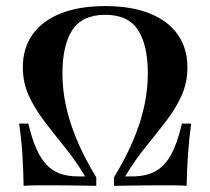

<svg xmlns="http://www.w3.org/2000/svg" viewBox="-20 -602 681 622"><path d="M56.5 0Q55.6 -53.2 52.4 -103.2Q49.2 -153.2 41.9 -201.6H71.8Q83.1 -153.2 97.6 -120.6Q112.1 -87.9 131 -68.1Q150 -48.4 174.6 -39.5Q199.2 -30.6 232.3 -30.6H255.6Q224.2 -83.1 188.7 -126.6Q153.2 -170.2 123 -210.1Q92.7 -250 73.4 -291.9Q54 -333.9 54 -384.7Q54 -446 85.5 -490.3Q116.9 -534.7 176.6 -558.5Q236.3 -582.3 321 -582.3Q405.6 -582.3 464.9 -558.5Q524.2 -534.7 555.6 -490.3Q587.1 -446 587.1 -383.9Q587.1 -333.9 568.1 -291.9Q549.2 -250 518.5 -210.1Q487.9 -170.2 452.8 -127Q417.7 -83.9 385.5 -30.6H408.9Q453.2 -30.6 483.5 -47.2Q513.7 -63.7 534.3 -101.2Q554.8 -138.7 569.4 -201.6H599.2Q592.7 -153.2 589.1 -102.8Q585.5 -52.4 584.7 0Q564.5 -1.6 538.3 -1.6Q512.1 -1.6 487.9 -1.6Q461.3 -1.6 427.8 -1.2Q394.4 -0.8 349.2 0V-27.4Q366.1 -54.8 385.1 -91.1Q404 -127.4 421 -171Q437.9 -214.5 448.4 -263.7Q458.9 -312.9 458.9 -365.3Q458.9 -455.6 427 -504.8Q395.2 -554 321 -554Q246 -554 214.1 -504.4Q182.3 -454.8 182.3 -365.3Q182.3 -312.9 192.7 -263.7Q203.2 -214.5 220.2 -171Q237.1 -127.4 256 -91.1Q275 -54.8 291.9 -27.4V0Q250.8 -0.8 217.3 -1.2Q183.9 -1.6 153.2 -1.6Q129 -1.6 102.8 -1.6Q76.6 -1.6 56.5 0Z"/></svg>

Font: Playfair
Style: Bold
Weight: 700
Designer: Claus Eggers Sørensen
Foundry: Claus Eggers Sørensen
Version: Version 2.001;gftools[0.9.30]